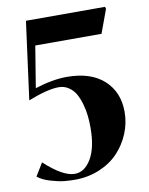

<svg xmlns="http://www.w3.org/2000/svg" viewBox="-86 -821 698 899"><g transform="rotate(-10 262.5 -371.5)"><path d="M481 -257.8Q481 -204.6 460.7 -155.5Q440.4 -106.4 404.5 -68.4Q368.7 -30.3 314.5 -7.6Q260.3 15.1 196.8 15.1Q172.9 15.1 147 12.7Q121.1 10.3 82.8 -1Q44.4 -12.2 22 -30.8L59.1 -91.8Q145.5 -12.2 201.2 -12.2Q248.5 -12.2 279.8 -65.2Q311 -118.2 311 -212.9Q311 -241.7 308.1 -269.3Q305.2 -296.9 296.9 -325.7Q288.6 -354.5 276.4 -376Q264.2 -397.5 243.4 -411.1Q222.7 -424.8 196.8 -424.8Q144 -424.8 50.8 -388.2L100.1 -757.8H476.1L479 -748L438 -636.2H123L90.8 -439Q175.3 -465.8 242.2 -465.8Q356.4 -465.8 418.7 -408.9Q481 -352.1 481 -257.8Z"/></g></svg>

Font: Laureen pro
Style: Bold
Weight: 700
Designer: Ahmed zaza
Foundry: zazatype
Version: Version 1.000